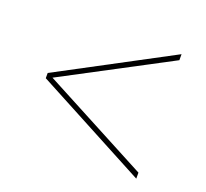

<svg xmlns="http://www.w3.org/2000/svg" viewBox="-90 -702 739 690"><g transform="rotate(20 279.5 -357.0)"><path d="M494 -119V-142L87 -357L494 -572V-595L65 -367V-347Z"/></g></svg>

Font: Noto Serif Display ExtraLight
Style: Regular
Weight: 200
Designer: Monotype Design Team
Foundry: Monotype Imaging Inc.
Version: Version 2.009